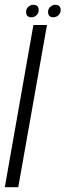

<svg xmlns="http://www.w3.org/2000/svg" viewBox="-36 -779 272 799"><path d="M-16 0 103 -675H159.5L40 0ZM95 -707Q72.5 -707 72.5 -730Q72.5 -742 81.8 -750.5Q91 -759 102.5 -759Q125 -759 125 -736.5Q125 -724 115.8 -715.5Q106.5 -707 95 -707ZM186.5 -707Q164 -707 164 -730Q164 -742 173.2 -750.5Q182.5 -759 194 -759Q216.5 -759 216.5 -736.5Q216.5 -724 207.2 -715.5Q198 -707 186.5 -707Z"/></svg>

Font: Anybody Condensed Light
Style: Italic
Weight: 300
Width: 3
Italic angle: -10°
Designer: Tyler Finck
Foundry: Etcetera Type Company
Version: Version 1.010; ttfautohint (v1.8.3) -l 8 -r 50 -G 200 -x 14 